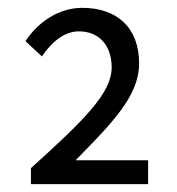

<svg xmlns="http://www.w3.org/2000/svg" viewBox="-20 -911 451 490"><path d="M59 -441H358V-502H173C266 -597 335 -666 335 -749C335 -842 277 -891 190 -891C131 -891 78 -856 45 -806L87 -767C111 -803 144 -831 181 -831C233 -831 265 -795 265 -739C265 -673 194 -604 59 -482Z"/></svg>

Font: Noto Sans CJK HK
Style: Regular
Weight: 400
Designer: Ryoko NISHIZUKA 西塚涼子 (kana, bopomofo & ideographs); Paul D. Hunt (Latin, Greek & Cyrillic); Sandoll Communications 산돌커뮤니
Foundry: Adobe
Version: Version 2.004;hotconv 1.0.118;makeotfexe 2.5.65603